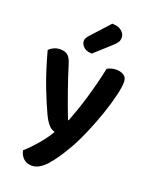

<svg xmlns="http://www.w3.org/2000/svg" viewBox="-165 -807 852 1084"><g transform="rotate(20 260.5 -265.5)"><path d="M148 -114Q124 -164 91 -249Q58 -334 25 -455Q35 -467 53 -475.5Q71 -484 92 -484Q118 -484 134.5 -472Q151 -460 161 -429Q208 -278 268 -123H272Q285 -156 299.5 -198Q314 -240 327.5 -286Q341 -332 353 -379Q365 -426 374 -470Q386 -476 399.5 -480Q413 -484 428 -484Q454 -484 473 -472Q492 -460 492 -433Q492 -403 479 -348.5Q466 -294 444.5 -231.5Q423 -169 396 -105.5Q369 -42 342 6Q290 98 247.5 143.5Q205 189 164 189Q132 189 112.5 170.5Q93 152 88 124Q104 110 122 91.5Q140 73 158 52Q176 31 192 9Q208 -13 220 -34Q211 -37 202.5 -41.5Q194 -46 185.5 -55Q177 -64 167.5 -78Q158 -92 148 -114ZM317 -720Q354 -720 374 -703Q394 -686 394 -665Q394 -646 386 -634.5Q378 -623 359 -606L266 -522Q234 -522 216.5 -538Q199 -554 199 -573Q199 -584 203.5 -592Q208 -600 218 -611Z"/></g></svg>

Font: Baloo Thambi 2 SemiBold
Style: Regular
Weight: 600
Designer: Aadarsh Rajan and Ek Type
Foundry: Ek Type
Version: Version 1.640;hotconv 1.0.111;makeotfexe 2.5.65597; ttfautoh